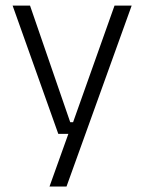

<svg xmlns="http://www.w3.org/2000/svg" viewBox="-20 -508 526 700"><path d="M236 -62.5H273L241.5 -48.5L397.5 -487.5H460L222.5 172H160.5L237.5 -43L263 -20H192.5L26 -487.5H89.5Z"/></svg>

Font: Anek Malayalam Medium Light
Style: Regular
Weight: 300
Version: Version 1.003